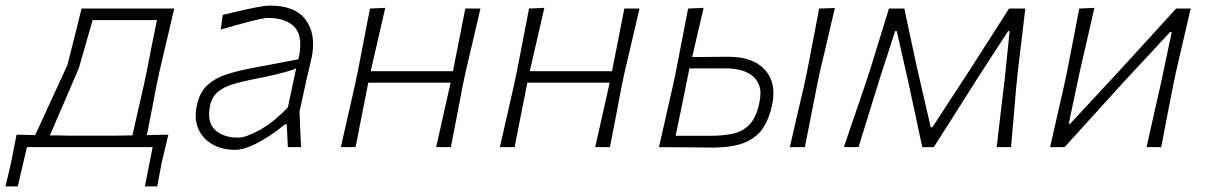

<svg xmlns="http://www.w3.org/2000/svg" viewBox="-94 -525 4303 685"><path d="M-74.5 140Q-69 118 -64 96Q-59 74 -53.5 50.5Q-49 26 -44.2 2.8Q-39.5 -20.5 -35 -44.5Q-18.5 -44 -1.8 -43.8Q15 -43.5 31.5 -43Q45.5 -73.5 73.5 -134.2Q101.5 -195 146.5 -293Q163 -358 174.5 -403.8Q186 -449.5 197 -494.5H527.5Q514.5 -438.5 502.2 -386Q490 -333.5 475 -270.5L464.5 -220.5Q455 -170.5 446.8 -128.5Q438.5 -86.5 430 -43Q449 -43.5 468.2 -43.8Q487.5 -44 506.5 -44.5Q500.5 -19.5 495 4.5Q489.5 28.5 483.5 52.5Q479.5 73.5 475.2 95.8Q471 118 467 140H423L450.5 0H2L-30.5 140ZM149.5 -41H319.5Q334 -41 348.8 -41.5Q363.5 -42 378.5 -42Q388 -86 397.8 -128Q407.5 -170 419 -220.5L429.5 -270.5Q439.5 -322.5 448.2 -365.8Q457 -409 466 -453.5H236.5Q225.5 -415 214.2 -375.5Q203 -336 187.5 -282.5Q161 -221 132.8 -155Q104.5 -89 84 -42Q101 -42 117.2 -41.8Q133.5 -41.5 149.5 -41Z M746 9.5Q696.5 9.5 661.8 -11.2Q627 -32 612.5 -68.2Q598 -104.5 608.5 -150Q618.5 -196.5 646.5 -221.8Q674.5 -247 712.8 -259.2Q751 -271.5 792 -279.5L970.5 -313.5Q989 -392 958.5 -426.5Q928 -461 862 -461Q846.5 -461 799 -448.8Q751.5 -436.5 693.5 -419.5L701 -472Q724 -477.5 757 -485.2Q790 -493 821.2 -499Q852.5 -505 869.5 -505Q960.5 -505 997.8 -452.8Q1035 -400.5 1017.5 -317.5Q1013 -296 1006.5 -270Q1000 -244 993 -211L974.5 -126.5Q976 -94.5 977.2 -65Q978.5 -35.5 980 0H933L929 -81.5H922.5Q895 -58.5 863.2 -37.8Q831.5 -17 800.8 -3.8Q770 9.5 746 9.5ZM755.5 -34Q783 -34 832.2 -61Q881.5 -88 933 -142L962.5 -281Q952.5 -276.5 936.2 -271.5Q920 -266.5 888.8 -259Q857.5 -251.5 801.5 -240.5Q766 -233.5 735.2 -224Q704.5 -214.5 683.2 -197Q662 -179.5 655.5 -148.5Q643.5 -90 672.8 -62Q702 -34 755.5 -34Z M1122 0Q1134.5 -55.5 1146.5 -108Q1158.5 -160.5 1172 -220.5L1182.5 -270Q1195 -333.5 1205 -386.2Q1215 -439 1226 -494.5L1280.5 -497Q1267.5 -440.5 1255.2 -387Q1243 -333.5 1228.5 -271H1522Q1534.5 -334 1544.8 -386.5Q1555 -439 1566 -494.5H1620Q1607 -438.5 1594.8 -385.8Q1582.5 -333 1567.5 -270L1557 -220.5Q1545.5 -159.5 1535.5 -107.8Q1525.5 -56 1514.5 0H1462Q1474.5 -55.5 1486.2 -108Q1498 -160.5 1511.5 -220.5L1513.5 -230H1220L1218 -220.5Q1206 -159.5 1195.8 -108Q1185.5 -56.5 1174.5 0Z M1689.5 0Q1702 -55.5 1714 -108Q1726 -160.5 1739.5 -220.5L1750 -270Q1762.5 -333.5 1772.5 -386.2Q1782.5 -439 1793.5 -494.5L1848 -497Q1835 -440.5 1822.8 -387Q1810.5 -333.5 1796 -271H2089.5Q2102 -334 2112.2 -386.5Q2122.5 -439 2133.5 -494.5H2187.5Q2174.5 -438.5 2162.2 -385.8Q2150 -333 2135 -270L2124.5 -220.5Q2113 -159.5 2103 -107.8Q2093 -56 2082 0H2029.5Q2042 -55.5 2053.8 -108Q2065.5 -160.5 2079 -220.5L2081 -230H1787.5L1785.5 -220.5Q1773.5 -159.5 1763.2 -108Q1753 -56.5 1742 0Z M2257 0Q2269.5 -55.5 2281.5 -108Q2293.5 -160.5 2307 -220.5L2317.5 -270Q2330 -333.5 2340 -386.2Q2350 -439 2361 -494.5L2416.5 -497Q2406 -452.5 2396 -410Q2386 -367.5 2375.5 -321.5Q2404 -321.5 2439.2 -322Q2474.5 -322.5 2505 -322.5Q2592.5 -322.5 2634.8 -276.2Q2677 -230 2661 -151.5Q2651.5 -106.5 2630.8 -72Q2610 -37.5 2566.8 -18Q2523.5 1.5 2446 1.5Q2391 1 2341.5 0.5Q2292 0 2257 0ZM2316.5 -40.5H2441.5Q2485 -40.5 2520.2 -48Q2555.5 -55.5 2579.8 -80.5Q2604 -105.5 2615 -157.5Q2623.5 -196 2614.5 -220.2Q2605.5 -244.5 2586.2 -257.8Q2567 -271 2543.2 -276Q2519.5 -281 2498.5 -281H2366L2364.5 -275.5Q2353 -218 2340.2 -155.2Q2327.5 -92.5 2316.5 -40.5ZM2724 0Q2736.5 -56 2748.5 -107.8Q2760.5 -159.5 2775 -220.5L2785.5 -270.5Q2797.5 -333.5 2807.8 -386Q2818 -438.5 2828.5 -494.5L2884.5 -496.5Q2871.5 -440.5 2859 -387Q2846.5 -333.5 2831.5 -270.5L2821 -220.5Q2809 -159.5 2798.8 -107.8Q2788.5 -56 2777.5 0Z M2916.5 0Q2935 -54.5 2953 -106.8Q2971 -159 2988.5 -210.5L3011 -278.5Q3027.5 -332 3044.2 -386.5Q3061 -441 3077.5 -494.5H3132.5Q3143.5 -442 3155.2 -387Q3167 -332 3178.5 -279.5L3226.5 -71H3232.5L3368.5 -279.5Q3403.5 -334 3437.8 -387.8Q3472 -441.5 3506 -494.5H3564Q3558 -442 3551.2 -385.8Q3544.5 -329.5 3538 -277L3531 -208Q3526.5 -155.5 3522.2 -104Q3518 -52.5 3513 0H3462Q3469 -63 3476.5 -126Q3484 -189 3491.5 -251.5L3508 -414H3502.5L3391 -242Q3353 -181.5 3314.5 -121Q3276 -60.5 3237.5 0H3196.5Q3183.5 -60.5 3170.5 -121.2Q3157.5 -182 3144.5 -241.5L3105.5 -414H3099.5L3047.5 -253.5Q3028 -190.5 3008.2 -126.8Q2988.5 -63 2969 0Z M3652.5 0Q3665 -55.5 3677 -108Q3689 -160.5 3702.5 -220.5L3713 -270Q3725.5 -333 3735.5 -385.8Q3745.5 -438.5 3756.5 -494.5L3810.5 -497Q3798 -441.5 3785.8 -389.2Q3773.5 -337 3759.5 -275L3719 -84H3724.5L3894 -266.5Q3945 -322 3997.5 -379.8Q4050 -437.5 4102 -494.5H4154Q4141 -438.5 4128.8 -386Q4116.5 -333.5 4102 -270L4091.5 -220.5Q4079.5 -159.5 4069.5 -107.8Q4059.5 -56 4049 0H3996.5Q4009 -55 4020.5 -106.8Q4032 -158.5 4045.5 -217L4086.5 -411H4081L3914.5 -232Q3863 -175 3809.8 -116.5Q3756.5 -58 3704 0Z"/></svg>

Font: Commissioner Loud ExtraLight
Style: Italic
Weight: 200
Italic angle: -12°
Designer: Kostas Bartsokas
Foundry: Kostas Bartsokas
Version: Version 1.000; ttfautohint (v1.8.3)